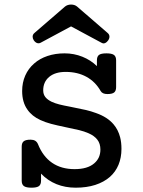

<svg xmlns="http://www.w3.org/2000/svg" viewBox="-20 -829 640 859"><path d="M161.6 -637.7Q157.2 -635.3 152.3 -635.3Q140.6 -635.3 131.3 -648.4Q126 -656.7 126 -664.6Q126 -674.8 134.3 -681.6L271 -799.8Q282.2 -808.6 297.9 -808.6Q314 -808.6 324.7 -799.8L461.4 -681.6Q469.7 -674.8 469.7 -665Q469.7 -656.2 463.4 -647.5Q457.5 -639.6 451.2 -636.7Q446.3 -634.8 443.4 -634.8Q439.5 -634.8 434.1 -637.7L297.9 -710.9ZM163.6 -20.5Q163.6 -3.4 154.1 3.7Q144.5 10.7 121.1 10.7Q97.2 10.7 87.2 3.7Q77.1 -3.4 77.1 -20.5V-172.9Q77.1 -189.9 86.2 -197Q95.2 -204.1 116.7 -204.1Q129.4 -204.1 137.5 -199.2Q145.5 -194.3 149.9 -184.1Q171.9 -128.9 213.1 -100.6Q254.4 -72.3 313.5 -72.3Q371.6 -72.3 401.4 -98.1Q429.2 -121.6 429.2 -159.7Q429.2 -186.5 415.5 -204.1Q401.9 -221.7 376 -232.9Q356.9 -241.2 334.2 -246.8Q311.5 -252.4 272 -260.3Q234.4 -268.1 208.7 -274.9Q183.1 -281.7 160.6 -292Q123 -309.1 102.5 -338.9Q79.1 -371.6 79.1 -421.9Q79.1 -459.5 93 -491Q106.9 -522.5 132.8 -544.9Q157.7 -566.9 192.6 -578.6Q227.5 -590.3 269 -590.3Q311 -590.3 348.6 -575.2Q386.2 -560.1 413.6 -533.2V-559.1Q413.6 -576.2 422.9 -583.3Q432.1 -590.3 456.1 -590.3Q480 -590.3 489.7 -583.3Q499.5 -576.2 499.5 -559.1V-439.5Q499.5 -422.4 490.7 -415.3Q481.9 -408.2 460.4 -408.2Q438 -408.2 430.2 -421.9Q406.7 -463.4 366.7 -485.4Q326.7 -507.3 273.9 -507.3Q226.6 -507.3 200 -484.9Q173.3 -462.4 173.3 -424.8Q173.3 -406.7 183.1 -394.5Q192.9 -382.3 211.4 -373.5Q226.1 -366.7 245.4 -361.8Q264.6 -356.9 293.5 -351.6L303.2 -349.6Q342.8 -341.8 365 -336.7Q387.2 -331.5 409.7 -323.2Q460.9 -305.2 488.3 -272.5Q508.8 -248.5 517.6 -214.4Q523.4 -191.9 523.4 -162.6Q523.4 -124 510.3 -92Q497.1 -60.1 471.7 -37.6Q444.8 -14.2 406.2 -1.7Q367.7 10.7 318.4 10.7Q272 10.7 232.7 -5.1Q193.4 -21 163.6 -52.2Z"/></svg>

Font: Courier Prime Medium
Style: Regular
Weight: 500
Designer: Alan Dague-Greene
Foundry: Quote-Unquote Apps
Version: Version 1.202